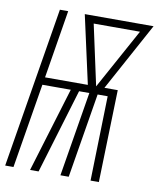

<svg xmlns="http://www.w3.org/2000/svg" viewBox="-97 -800 716 866"><g transform="rotate(10 261.0 -367.5)"><path d="M-14 0 107 -735H145L94 -423H290L221 -735H536L366 -423H427L415 0H377L387 -388H341L277 0H239L303 -388H256L139 0H100L218 -388H88L24 0ZM328 -423 480 -700H268Z"/></g></svg>

Font: Iosevka Term Curly Extralight
Style: Italic
Weight: 200
Italic angle: -9°
Designer: Belleve Invis
Foundry: Belleve Invis
Version: Version 32.3.0